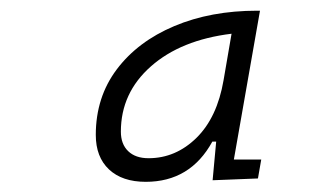

<svg xmlns="http://www.w3.org/2000/svg" viewBox="-20 -724 626 366"><path d="M470.2 -703.6H475.6L425.8 -419.9H478L471.7 -383.8L385.3 -380.4L392.1 -454.1H384.8Q342.8 -377.4 257.8 -377.4Q212.9 -377.4 187.7 -401.1Q162.6 -424.8 162.6 -466.8Q162.6 -538.6 202.6 -591.8Q242.7 -645 312.3 -674.3Q381.8 -703.6 470.2 -703.6ZM263.2 -422.4Q314.9 -422.4 354.5 -461.2Q394 -500 406.2 -571.3L421.4 -659.7Q324.7 -647.9 267.6 -597.4Q210.4 -546.9 210.4 -473.1Q210.4 -449.2 224.4 -435.8Q238.3 -422.4 263.2 -422.4Z"/></svg>

Font: Cascadia Mono ExtraLight
Style: Italic
Weight: 200
Italic angle: -10°
Monospace: yes
Designer: Aaron Bell
Foundry: Saja Typeworks
Version: Version 2404.023; ttfautohint (v1.8.4)